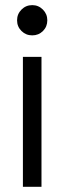

<svg xmlns="http://www.w3.org/2000/svg" viewBox="-20 -721 248 741"><path d="M104.5 -701.2Q128.4 -701.2 145.5 -684.1Q162.6 -667 162.6 -642.6Q162.6 -618.2 145.8 -601.3Q128.9 -584.5 104.5 -584.5Q80.1 -584.5 63 -601.3Q45.9 -618.2 45.9 -642.6Q45.9 -667 63 -684.1Q80.1 -701.2 104.5 -701.2ZM68.4 0V-501.5H140.1V0Z"/></svg>

Font: Basically A Sans Serif
Style: Regular
Weight: 400
Designer: Hyung-Suk Kim
Foundry: Mental Design
Version: 1.000